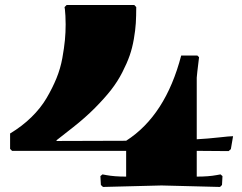

<svg xmlns="http://www.w3.org/2000/svg" viewBox="-20 -740 960 761"><path d="M480 -142.1H27.8L20 -149.9V-210.9Q67.4 -239.3 104.5 -275.6Q141.6 -312 164.8 -351.6Q188 -391.1 203.9 -429.9Q219.7 -468.8 227.1 -509.8Q234.4 -550.8 237.3 -581.3Q240.2 -611.8 240.2 -643.1Q240.2 -660.6 239.3 -677Q238.3 -693.4 237.3 -702.6L235.8 -711.9L244.1 -720.2H512.2L520 -711.9Q520 -676.3 518.3 -648.4Q516.6 -620.6 510.5 -585.2Q504.4 -549.8 493.9 -519.8Q483.4 -489.7 464.8 -453.4Q446.3 -417 420.2 -383.5Q394 -350.1 356.2 -312Q318.4 -273.9 270 -235.8L204.1 -184.1V-181.2L480 -182.1Q636.2 -282.2 698.2 -520H762.2L769 -513.2Q759.8 -439 759.8 -432.1V-188Q804.2 -190.4 847.7 -195.3Q891.1 -200.2 903.8 -200.2L895 -148.9L886.2 -141.1Q826.7 -142.1 759.8 -142.1V-40Q806.6 -40 837.9 -45.9L854 -48.8L861.8 -42L859.9 -6.8L852.1 1L620.1 -4.9L388.2 1L379.9 -6.8L377.9 -42L386.2 -48.8L401.9 -45.9Q433.1 -40 480 -40Z"/></svg>

Font: Yokawerad
Style: Regular
Weight: 500
Designer: gluk
Foundry: gluk
Version: Version 0.79